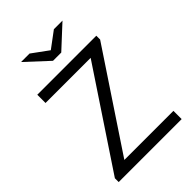

<svg xmlns="http://www.w3.org/2000/svg" viewBox="-254 -994 1104 1104"><g transform="rotate(-45 298.0 -442.5)"><path d="M544 -686V-655L153 -67H552V0H40V-31L431 -619H64V-686ZM300 -812 398 -885H468L333 -760H266L131 -885H200Z"/></g></svg>

Font: Chivo Light
Style: Regular
Weight: 300
Designer: Hector Gatti
Foundry: Omnibus-Type
Version: Version 1.007